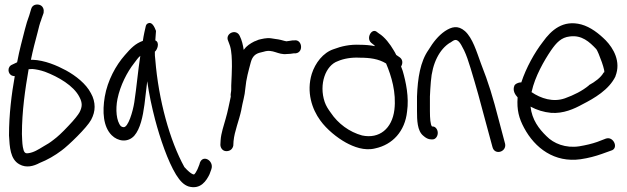

<svg xmlns="http://www.w3.org/2000/svg" viewBox="-20 -661 2717 832"><path d="M33 -333C37 -332 39 -331 44 -331C30 -253 19 -164 19 -75V-74C22 -24 24 29 64 51C94 68 126 59 152 45C185 32 218 13 247 -9C276 -30 357 -108 375 -142C385 -161 390 -179 390 -198C390 -217 385 -238 374 -257C353 -298 308 -333 266 -356C227 -377 174 -400 121 -402H114C122 -442 133 -484 143 -521C148 -541 152 -559 159 -576V-577L169 -605V-606C170 -612 170 -619 167 -626C160 -642 141 -644 129 -639C123 -636 118 -632 115 -622L107 -595C100 -576 93 -555 88 -534C77 -490 64 -444 55 -395C55 -394 55 -394 54 -391L33 -381C10 -372 13 -340 33 -333ZM104 -361C108 -361 113 -362 120 -362C135 -361 155 -357 175 -350C233 -328 299 -290 324 -241C331 -228 334 -217 334 -207C334 -197 331 -187 325 -175C319 -164 303 -143 276 -115C249 -86 228 -67 213 -56C198 -44 184 -35 169 -27C146 -13 126 0 102 3H101C88 5 83 -2 79 -24C76 -41 76 -62 75 -80C75 -179 89 -274 104 -361Z M489 -232C501 -291 531 -349 561 -387C571 -400 578 -411 588 -419C578 -356 572 -283 562 -218C556 -178 535 -107 515 -110C512 -110 509 -111 504 -114C484 -136 480 -187 489 -232ZM653 -486C654 -502 655 -515 656 -527C650 -543 639 -568 622 -560C616 -558 614 -554 612 -549C609 -537 602 -506 599 -484C566 -472 547 -452 521 -422C482 -378 446 -312 434 -242C423 -177 427 -112 464 -75C491 -48 534 -42 562 -73C588 -103 599 -156 606 -208C610 -241 614 -274 618 -309C626 -252 638 -197 652 -143C674 -60 707 37 743 96C760 123 776 140 797 147C850 162 875 121 888 94L896 72C909 34 854 3 844 52L836 72C831 83 826 91 820 96H819V94H815L814 93C808 91 795 81 779 63C716 -51 667 -227 653 -402C651 -415 651 -425 651 -437C661 -444 674 -477 653 -486Z M1036 -445C1033 -466 1028 -487 1019 -505C1004 -539 953 -516 969 -483C972 -474 974 -471 977 -461C984 -437 985 -405 985 -373C985 -360 984 -347 984 -336C984 -319 982 -306 982 -290V-272C982 -262 978 -254 980 -242C973 -211 967 -177 958 -147C950 -117 938 -85 936 -53L935 -34C935 -21 944 -6 961 -6C978 -6 988 -16 991 -30V-31L992 -49C996 -93 1016 -138 1026 -186V-187C1031 -217 1041 -247 1043 -277C1047 -321 1057 -354 1067 -392C1074 -417 1087 -429 1111 -434L1123 -437C1164 -450 1183 -422 1224 -427C1232 -427 1244 -428 1254 -430H1262C1297 -435 1289 -492 1255 -486H1248C1239 -484 1232 -484 1221 -482C1219 -482 1216 -483 1212 -484L1197 -488C1190 -490 1181 -491 1174 -492L1155 -495C1134 -498 1115 -492 1101 -489L1084 -482H1083C1064 -472 1049 -463 1036 -445Z M1368 -139C1396 -100 1441 -64 1479 -43C1512 -25 1559 -6 1606 -18C1681 -34 1735 -92 1744 -178C1753 -240 1739 -306 1725 -354L1718 -373C1725 -384 1727 -401 1713 -412L1697 -423C1694 -430 1690 -436 1686 -443C1671 -469 1647 -501 1622 -516L1614 -522C1592 -542 1565 -497 1588 -476L1598 -468C1600 -467 1602 -465 1605 -461C1585 -465 1562 -467 1539 -467C1497 -469 1460 -461 1426 -448C1380 -433 1346 -388 1331 -341C1307 -262 1332 -188 1368 -139ZM1444 -396C1469 -407 1504 -413 1538 -411C1584 -411 1620 -406 1653 -386C1676 -332 1698 -260 1689 -185C1679 -104 1624 -58 1549 -74C1494 -89 1445 -125 1413 -173C1402 -188 1393 -202 1387 -219C1361 -296 1391 -378 1444 -396Z M1847 -307C1853 -388 1885 -448 1930 -476H1931C1948 -488 1955 -493 1968 -481C1975 -474 1982 -461 1991 -443C2001 -422 2010 -396 2019 -366C2045 -280 2059 -230 2088 -120L2114 -24C2123 13 2175 -2 2169 -37L2143 -135C2114 -247 2098 -299 2064 -386C2045 -438 2028 -496 1995 -526C1964 -553 1937 -545 1908 -526C1879 -506 1857 -478 1837 -445C1801 -394 1790 -322 1787 -243V-180C1787 -141 1788 -94 1814 -73C1825 -63 1836 -57 1848 -57H1855C1867 -57 1877 -70 1877 -85C1877 -100 1867 -113 1855 -113H1852C1845 -121 1843 -148 1843 -180V-243C1844 -264 1845 -284 1847 -307Z M2210 -292C2199 -269 2213 -250 2223 -239C2219 -184 2229 -148 2251 -107C2298 -19 2383 45 2496 29C2530 24 2560 16 2588 6L2627 -8C2663 -17 2639 -70 2608 -61H2607L2568 -46C2545 -38 2520 -32 2490 -27C2431 -18 2379 -39 2348 -71C2316 -102 2285 -142 2279 -199C2307 -184 2336 -175 2368 -172C2421 -168 2468 -189 2504 -209C2555 -235 2619 -272 2647 -330V-331C2672 -394 2638 -452 2605 -486C2575 -516 2539 -544 2499 -555C2420 -576 2369 -531 2332 -479C2297 -434 2260 -368 2239 -304C2223 -304 2213 -296 2210 -292ZM2283 -262 2284 -264C2298 -329 2338 -399 2368 -443C2391 -476 2412 -499 2449 -503C2501 -510 2534 -480 2564 -448C2572 -439 2609 -341 2596 -347C2584 -325 2558 -306 2532 -292V-291C2503 -267 2467 -249 2428 -235C2377 -217 2324 -234 2283 -262Z"/></svg>

Font: Stray Cat
Style: BdCn
Weight: 700
Version: Version 1.0